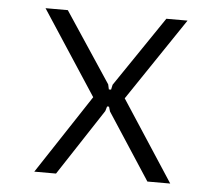

<svg xmlns="http://www.w3.org/2000/svg" viewBox="-46 -644 792 695"><g transform="rotate(5 350.0 -296.5)"><path d="M103 0 292 -287 92 -593H173L342 -338L346 -320H354L358 -338L531 -593H608L406 -293L597 0H514L357 -241L352 -258H345L340 -241L182 0Z"/></g></svg>

Font: Martian Mono ExtraLight
Style: Regular
Weight: 200
Monospace: yes
Designer: Roman Shamin
Foundry: Evil Martians
Version: Version 1.000; ttfautohint (v1.8.4.7-5d5b)